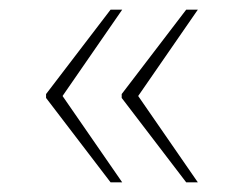

<svg xmlns="http://www.w3.org/2000/svg" viewBox="-20 -468 504 396"><path d="M364 -92 231 -266V-274L364 -448H388L265 -270L388 -92ZM208 -92 75 -266V-274L208 -448H232L109 -270L232 -92Z"/></svg>

Font: Noto Serif Kannada Thin
Style: Regular
Weight: 250
Version: Version 2.003